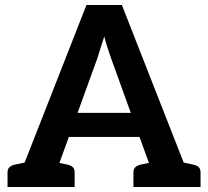

<svg xmlns="http://www.w3.org/2000/svg" viewBox="-20 -744 828 764"><path d="M40 0 324 -724H465L749 0H642Q624 0 612 -9Q600 -18 596 -31L422 -512Q416 -531 408.5 -552Q401 -573 395 -599Q387 -573 380 -552.5Q373 -532 367 -511L193 -31Q189 -19 177 -9.5Q165 0 147 0ZM129 0V-67H221V0ZM218 -199 235 -295H548L565 -199ZM558 0V-67H656V0ZM10 0V-58Q10 -72 18 -79Q26 -86 39 -89L97 -101L109 0ZM178 0 191 -101 248 -89Q262 -86 269.5 -79Q277 -72 277 -58V0ZM511 0V-58Q511 -72 519 -79Q527 -86 540 -89L598 -101L610 0ZM679 0 692 -101 749 -89Q763 -86 770.5 -79Q778 -72 778 -58V0Z"/></svg>

Font: Aleo
Style: Bold
Weight: 700
Designer: Alessio Laiso
Foundry: Alessio Laiso
Version: Version 2.001;gftools[0.9.29]